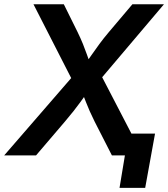

<svg xmlns="http://www.w3.org/2000/svg" viewBox="-42 -748 809 924"><path d="M-22 0 342.3 -420.4 326.2 -322.3 119.1 -727.5H265.1L331.1 -594.2Q346.7 -562 357.2 -536.1Q367.7 -510.3 376.2 -485.8Q384.8 -461.4 395 -433.1H363.3Q383.3 -461.4 400.4 -485.8Q417.5 -510.3 436.5 -536.4Q455.6 -562.5 482.4 -594.2L595.2 -727.5H747.1L409.7 -329.1L425.3 -423.3L645 0H496.6L413.1 -163.6Q398.9 -192.4 389.4 -213.9Q379.9 -235.4 372.1 -255.6Q364.3 -275.9 354.5 -300.8H376.5Q358.9 -275.9 344 -255.6Q329.1 -235.4 312.3 -213.9Q295.4 -192.4 271 -163.6L131.3 0ZM533.2 156.2 559.1 0H518.6L536.1 -105H704.1L656.7 156.2Z"/></svg>

Font: Inter 17pt SemiBold
Style: Italic
Weight: 600
Italic angle: -9.3988°
Version: Version 4.001;git-66647c0bb